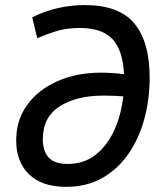

<svg xmlns="http://www.w3.org/2000/svg" viewBox="-20 -723 626 753"><path d="M239.7 9.8Q144.5 9.8 94 -39.3Q43.5 -88.4 43.5 -171.9Q43.5 -252.4 87.2 -312.3Q130.9 -372.1 206.1 -405Q281.2 -438 375.5 -438Q419.9 -438 466.3 -432.1Q461.9 -526.4 420.9 -569.8Q379.9 -613.3 293 -613.3Q241.7 -613.3 201.9 -601.1Q162.1 -588.9 126 -573.2L106.4 -655.3Q157.2 -680.2 208.7 -691.7Q260.3 -703.1 312.5 -703.1Q447.3 -703.1 507.1 -630.9Q566.9 -558.6 566.9 -418.9Q566.9 -331.1 545.2 -253.4Q523.4 -175.8 481.7 -116.7Q439.9 -57.6 379.2 -23.9Q318.4 9.8 239.7 9.8ZM463.4 -345.2Q449.2 -346.2 428.7 -347.2Q408.2 -348.1 386.2 -348.1Q280.3 -348.1 214.1 -305.9Q147.9 -263.7 147.9 -176.8Q147.9 -130.9 170.7 -105.5Q193.4 -80.1 245.6 -80.1Q310.1 -80.1 355.7 -116.5Q401.4 -152.8 428.5 -213.1Q455.6 -273.4 463.4 -345.2Z"/></svg>

Font: Cascadia Code NF
Style: Italic
Weight: 400
Italic angle: -10°
Monospace: yes
Designer: Aaron Bell
Foundry: Saja Typeworks
Version: Version 2404.023; ttfautohint (v1.8.4)